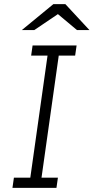

<svg xmlns="http://www.w3.org/2000/svg" viewBox="-20 -905 451 925"><path d="M342 -637H263L180 -49H259L252 0H40L47 -49H126L209 -637H130L137 -686H349ZM259 -837 145 -760H85L237 -885H295L411 -760H351Z"/></svg>

Font: Chivo Thin Italic
Style: Regular
Weight: 100
Italic angle: -8.05°
Designer: Hector Gatti
Foundry: Omnibus-Type
Version: Version 1.007